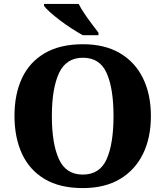

<svg xmlns="http://www.w3.org/2000/svg" viewBox="-20 -951 845 981"><path d="M403 10Q286 10 208.5 -36Q131 -82 92.5 -165Q54 -248 54 -359Q54 -470 92.5 -552Q131 -634 209 -679.5Q287 -725 404 -725Q515 -725 592.5 -679.5Q670 -634 710.5 -551.5Q751 -469 751 -358Q751 -247 710.5 -164.5Q670 -82 592.5 -36Q515 10 403 10ZM403 -59Q490 -59 525 -138Q560 -217 560 -358Q560 -499 525 -577.5Q490 -656 404 -656Q318 -656 281.5 -577.5Q245 -499 245 -358Q245 -217 281 -138Q317 -59 403 -59ZM403 -771Q378 -785 347.5 -804.5Q317 -824 288 -846Q259 -868 236.5 -888Q214 -908 205 -921V-931H382Q393 -909 411 -882Q429 -855 449 -829Q469 -803 483 -784V-771Z"/></svg>

Font: Noto Serif Tamil ExtraBold
Style: Regular
Weight: 800
Designer: Indian Type Foundry, Tom Grace, and the Monotype Design Team
Foundry: Monotype Imaging Inc.
Version: Version 2.004; ttfautohint (v1.8.4.7-5d5b)